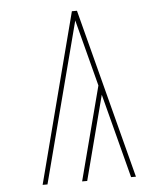

<svg xmlns="http://www.w3.org/2000/svg" viewBox="-53 -781 705 828"><g transform="rotate(-5 300.0 -367.5)"><path d="M502 0H481L386 -365L291 0H269L375 -406L300 -694L119 0H98L289 -735H311Z"/></g></svg>

Font: Iosevka Aile Thin
Style: Regular
Weight: 100
Designer: Belleve Invis
Foundry: Belleve Invis
Version: Version 31.1.0; ttfautohint (v1.8.4)